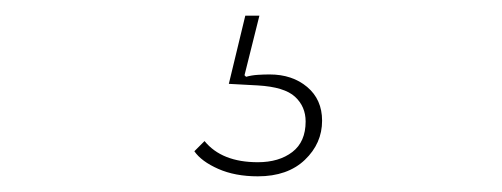

<svg xmlns="http://www.w3.org/2000/svg" viewBox="-20 -23 640 245"><path d="M309 202Q280 202 258.5 192.5Q237 183 228 170L241 157Q263 184 309 184Q336 184 353 171Q370 158 370 132Q370 113 356.5 100.5Q343 88 309 86L272 84L293 -3H311L292 73L294 75Q301 73 309 72.5Q317 72 324 72Q353 72 372 88Q391 104 391 131Q391 160 369 181Q347 202 309 202Z"/></svg>

Font: IBM Plex Sans Arabic Thin
Style: Regular
Weight: 100
Designer: Mike Abbink, Paul van der Laan, Pieter van Rosmalen, Wael Morcos, Khajak Apelian
Foundry: Bold Monday
Version: Version 1.101